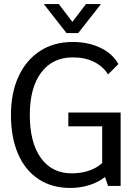

<svg xmlns="http://www.w3.org/2000/svg" viewBox="-20 -917 676 947"><path d="M34 0ZM575 -362V0H513L498 -44Q465 -18 420.5 -4Q376 10 326 10Q236 10 170 -33.5Q104 -77 69 -158Q34 -239 34 -350Q34 -459 71.5 -540Q109 -621 177.5 -665.5Q246 -710 338 -710Q416 -710 476 -681Q536 -652 564 -601L513 -550Q487 -591 442.5 -612.5Q398 -634 339 -634Q239 -634 183 -559Q127 -484 127 -350Q127 -214 181.5 -138Q236 -62 334 -62Q380 -62 418.5 -75Q457 -88 484 -113V-294H317V-362ZM196 -897H270L337 -809L404 -897H478L366 -754H308Z"/></svg>

Font: Sarabun
Style: Regular
Weight: 400
Designer: Suppakit Chalermlarp | Katatrad Co.,Ltd.
Foundry: Cadson Demak Co.,Ltd.
Version: Version 1.000; ttfautohint (v1.6)